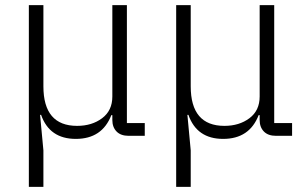

<svg xmlns="http://www.w3.org/2000/svg" viewBox="-20 -532 1194 752"><path d="M150 200H93V-512H150V-194Q150 -39 282 -39Q340 -39 380 -69Q420 -99 420 -154V-512H477V-50H547V0H484Q453 0 436.5 -17Q420 -34 420 -62V-81H416Q380 12 277 12Q174 12 141 -82H137L150 57Z M727 200H670V-512H727V-194Q727 -39 859 -39Q917 -39 957 -69Q997 -99 997 -154V-512H1054V-50H1124V0H1061Q1030 0 1013.5 -17Q997 -34 997 -62V-81H993Q957 12 854 12Q751 12 718 -82H714L727 57Z"/></svg>

Font: IBM Plex Sans Light
Style: Regular
Weight: 300
Designer: Mike Abbink, Paul van der Laan, Pieter van Rosmalen
Foundry: Bold Monday
Version: Version 3.0